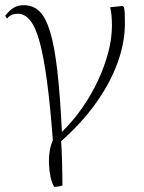

<svg xmlns="http://www.w3.org/2000/svg" viewBox="-20 -537 556 741"><path d="M189 184Q180 169 175 145.5Q170 122 169 96Q168 70 172 45.5Q176 21 184 5Q174 -129 161.5 -222.5Q149 -316 133.5 -373.5Q118 -431 97 -457.5Q76 -484 49 -484Q22 -484 7 -465L0 -476Q18 -499 34.5 -508Q51 -517 72 -517Q107 -517 131.5 -494Q156 -471 173 -416Q190 -361 201 -266Q212 -171 219 -28Q262 -70 297.5 -121Q333 -172 358.5 -227Q384 -282 398 -335.5Q412 -389 412 -438Q412 -457 410.5 -475.5Q409 -494 405 -509L453 -514L458 -510Q461 -499 461.5 -484Q462 -469 462 -446Q462 -371 432.5 -291.5Q403 -212 348 -136Q293 -60 216 8Q217 23 218 43.5Q219 64 219.5 87Q220 110 220.5 134Q221 158 221 179Q218 180 212 181.5Q206 183 200.5 183.5Q195 184 189 184Z"/></svg>

Font: Literata 60pt ExtraLight
Style: Regular
Weight: 250
Designer: Latin by Veronika Burian and Jose Scaglione. Greek by Irene Vlachou. Cyrillic by Vera Evstafieva.
Foundry: TypeTogether
Version: Version 3.103;gftools[0.9.29]